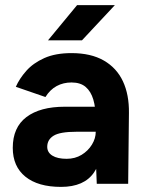

<svg xmlns="http://www.w3.org/2000/svg" viewBox="-20 -720 568 752"><path d="M359 0 355 -101V-253Q355 -298 345.5 -330Q336 -362 315.5 -379.5Q295 -397 260 -397Q228 -397 202 -383Q176 -369 158 -340L42 -380Q56 -412 83 -442.5Q110 -473 153.5 -492.5Q197 -512 260 -512Q336 -512 386.5 -483Q437 -454 461.5 -401.5Q486 -349 485 -277L482 0ZM219 12Q129 12 79.5 -28Q30 -68 30 -141Q30 -221 83.5 -261.5Q137 -302 234 -302H361V-204H280Q215 -204 190 -188.5Q165 -173 165 -145Q165 -123 185 -110.5Q205 -98 241 -98Q274 -98 299.5 -113.5Q325 -129 340 -153.5Q355 -178 355 -204H387Q387 -102 348.5 -45Q310 12 219 12ZM168 -562 282 -700H430L301 -562Z"/></svg>

Font: Figtree
Style: Bold
Weight: 700
Designer: Erik Kennedy
Foundry: Erik Kennedy
Version: Version 2.001;gftools[0.9.30]